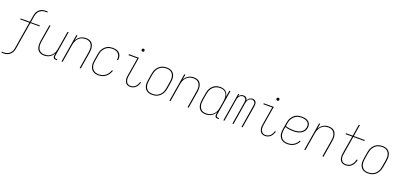

<svg xmlns="http://www.w3.org/2000/svg" viewBox="4 -1932 6973 3345"><g transform="rotate(20 3490.0 -260.0)"><path d="M-20 215V197H13Q32 197 50.5 194Q69 191 87.5 183Q106 175 121 161.5Q136 148 147.5 131.5Q159 115 165 97Q171 79 174 60L257 -442H90L91 -460H260L280 -580Q283 -601 290 -621.5Q297 -642 309.5 -661Q322 -680 339 -695Q356 -710 376.5 -719Q397 -728 418 -731.5Q439 -735 460 -735H493V-717H460Q441 -717 422 -714Q403 -711 385.5 -702.5Q368 -694 352 -680.5Q336 -667 325.5 -650Q315 -633 308.5 -614.5Q302 -596 299 -577L280 -459H447L446 -442H277L194 60Q190 81 183.5 101.5Q177 122 164 141Q151 160 134 175Q117 190 96.5 199Q76 208 55 211.5Q34 215 13 215Z M692 8Q665 8 640.5 1Q616 -6 596.5 -21.5Q577 -37 565 -59.5Q553 -82 549 -107.5Q545 -133 546 -159.5Q547 -186 551 -213L602 -520H622L570 -210Q567 -186 565.5 -162Q564 -138 568 -115Q572 -92 582 -71.5Q592 -51 609.5 -37Q627 -23 649.5 -16.5Q672 -10 696 -10Q718 -10 741.5 -15Q765 -20 786 -32Q807 -44 824.5 -61.5Q842 -79 854 -100Q866 -121 872.5 -143.5Q879 -166 883 -189L938 -520H958L881 -56Q879 -47 880.5 -38Q882 -29 887.5 -22Q893 -15 901.5 -12.5Q910 -10 919 -10H933V8H916Q903 8 891 4.5Q879 1 871 -8Q863 -17 861 -30Q859 -43 861 -56L868 -99Q856 -75 837 -53.5Q818 -32 794.5 -18Q771 -4 744.5 2Q718 8 692 8Z M1016 0 1102 -520H1122L1105 -421Q1117 -445 1136.5 -466.5Q1156 -488 1179 -502Q1202 -516 1228.5 -522Q1255 -528 1281 -528Q1308 -528 1333 -521Q1358 -514 1377.5 -498.5Q1397 -483 1408.5 -460.5Q1420 -438 1424.5 -412.5Q1429 -387 1428 -360.5Q1427 -334 1423 -307L1372 0H1352L1403 -310Q1407 -334 1408.5 -358Q1410 -382 1406 -405Q1402 -428 1391.5 -448.5Q1381 -469 1364 -483Q1347 -497 1324 -503.5Q1301 -510 1277 -510Q1255 -510 1231.5 -505Q1208 -500 1187.5 -488Q1167 -476 1149.5 -458.5Q1132 -441 1120 -420Q1108 -399 1101 -376.5Q1094 -354 1091 -331L1036 0Z M1701 8Q1673 8 1646.5 2Q1620 -4 1598.5 -19Q1577 -34 1563.5 -56Q1550 -78 1543.5 -104Q1537 -130 1537.5 -157.5Q1538 -185 1543 -213L1563 -333Q1567 -358 1575 -383Q1583 -408 1597 -431.5Q1611 -455 1631 -474Q1651 -493 1674.5 -505.5Q1698 -518 1724 -523Q1750 -528 1776 -528Q1799 -528 1822 -524.5Q1845 -521 1865 -511Q1885 -501 1900.5 -485.5Q1916 -470 1924.5 -449.5Q1933 -429 1935 -406Q1937 -383 1933 -359L1932 -355H1913L1914 -359Q1919 -390 1912 -420.5Q1905 -451 1885 -472Q1865 -493 1835.5 -501.5Q1806 -510 1774 -510Q1751 -510 1728 -505.5Q1705 -501 1683 -489Q1661 -477 1643 -459Q1625 -441 1612.5 -420Q1600 -399 1593 -376Q1586 -353 1582 -330L1562 -210Q1558 -185 1557 -160Q1556 -135 1561.5 -112Q1567 -89 1579.5 -68.5Q1592 -48 1611 -34.5Q1630 -21 1653.5 -15.5Q1677 -10 1702 -10Q1733 -10 1765 -19.5Q1797 -29 1822.5 -49.5Q1848 -70 1866.5 -98.5Q1885 -127 1895 -157L1913 -151Q1901 -118 1881 -87.5Q1861 -57 1832.5 -34.5Q1804 -12 1769 -2Q1734 8 1701 8Z M2291 8Q2270 8 2250 2Q2230 -4 2216 -17Q2202 -30 2193.5 -48Q2185 -66 2181 -86.5Q2177 -107 2178.5 -128Q2180 -149 2184 -171L2239 -502H2075V-520H2261L2203 -168Q2199 -149 2198 -130.5Q2197 -112 2199.5 -94.5Q2202 -77 2209 -61Q2216 -45 2228 -33Q2240 -21 2257 -15.5Q2274 -10 2293 -10Q2316 -10 2339.5 -19.5Q2363 -29 2380 -47Q2397 -65 2408.5 -87Q2420 -109 2427 -132L2444 -127Q2436 -101 2423 -76Q2410 -51 2390 -31.5Q2370 -12 2343.5 -2Q2317 8 2291 8ZM2283 -644Q2277 -644 2271.5 -646Q2266 -648 2262 -652.5Q2258 -657 2257.5 -663.5Q2257 -670 2258 -676Q2258 -681 2260.5 -685Q2263 -689 2267 -691.5Q2271 -694 2275 -695.5Q2279 -697 2284 -697Q2290 -697 2295.5 -694.5Q2301 -692 2305 -687.5Q2309 -683 2310 -676.5Q2311 -670 2310 -664Q2309 -659 2306.5 -655Q2304 -651 2300.5 -648.5Q2297 -646 2292.5 -645Q2288 -644 2283 -644Z M2695 8Q2668 8 2642 1.5Q2616 -5 2595.5 -20Q2575 -35 2561.5 -57Q2548 -79 2542 -105Q2536 -131 2537.5 -158.5Q2539 -186 2543 -213L2563 -333Q2567 -359 2575 -384Q2583 -409 2597.5 -432Q2612 -455 2632 -474Q2652 -493 2676 -505.5Q2700 -518 2726 -523Q2752 -528 2778 -528Q2805 -528 2831.5 -521.5Q2858 -515 2878.5 -500Q2899 -485 2912.5 -463Q2926 -441 2931.5 -415Q2937 -389 2936 -361.5Q2935 -334 2931 -307L2911 -187Q2906 -161 2898 -136Q2890 -111 2875.5 -88Q2861 -65 2841 -46Q2821 -27 2797 -14.5Q2773 -2 2747 3Q2721 8 2695 8ZM2696 -10Q2719 -10 2743 -14.5Q2767 -19 2789 -30.5Q2811 -42 2829.5 -60Q2848 -78 2860.5 -99Q2873 -120 2880 -143.5Q2887 -167 2891 -190L2911 -310Q2915 -334 2916 -358.5Q2917 -383 2912.5 -406.5Q2908 -430 2896.5 -450Q2885 -470 2867 -484Q2849 -498 2825.5 -504Q2802 -510 2777 -510Q2754 -510 2730.5 -505.5Q2707 -501 2685 -489.5Q2663 -478 2644.5 -460Q2626 -442 2613.5 -421Q2601 -400 2593.5 -376.5Q2586 -353 2582 -330L2562 -210Q2559 -186 2557.5 -161.5Q2556 -137 2561 -113.5Q2566 -90 2577.5 -70Q2589 -50 2606.5 -36Q2624 -22 2647.5 -16Q2671 -10 2696 -10Z M3016 0 3102 -520H3122L3105 -421Q3117 -445 3136.5 -466.5Q3156 -488 3179 -502Q3202 -516 3228.5 -522Q3255 -528 3281 -528Q3308 -528 3333 -521Q3358 -514 3377.5 -498.5Q3397 -483 3408.5 -460.5Q3420 -438 3424.5 -412.5Q3429 -387 3428 -360.5Q3427 -334 3423 -307L3372 0H3352L3403 -310Q3407 -334 3408.5 -358Q3410 -382 3406 -405Q3402 -428 3391.5 -448.5Q3381 -469 3364 -483Q3347 -497 3324 -503.5Q3301 -510 3277 -510Q3255 -510 3231.5 -505Q3208 -500 3187.5 -488Q3167 -476 3149.5 -458.5Q3132 -441 3120 -420Q3108 -399 3101 -376.5Q3094 -354 3091 -331L3036 0Z M3688 8Q3661 8 3636 1.5Q3611 -5 3591 -20.5Q3571 -36 3559 -58.5Q3547 -81 3542 -106.5Q3537 -132 3538 -159Q3539 -186 3543 -213L3563 -333Q3567 -358 3574.5 -382.5Q3582 -407 3595.5 -430Q3609 -453 3628 -472.5Q3647 -492 3670.5 -505Q3694 -518 3719.5 -523Q3745 -528 3770 -528Q3798 -528 3825 -520.5Q3852 -513 3871.5 -496Q3891 -479 3903 -455Q3915 -431 3919 -404L3938 -520H3958L3881 -56Q3879 -47 3880.5 -38Q3882 -29 3887.5 -22Q3893 -15 3901.5 -12.5Q3910 -10 3919 -10H3933V8H3916Q3903 8 3891 4.5Q3879 1 3871 -8Q3863 -17 3861 -30Q3859 -43 3861 -56L3868 -100Q3855 -75 3836 -53.5Q3817 -32 3792.5 -18Q3768 -4 3741 2Q3714 8 3688 8ZM3692 -10Q3715 -10 3738.5 -14.5Q3762 -19 3783.5 -31Q3805 -43 3823 -60.5Q3841 -78 3853.5 -99Q3866 -120 3872.5 -143Q3879 -166 3883 -189L3903 -309Q3907 -333 3908 -357.5Q3909 -382 3905 -405Q3901 -428 3890 -448.5Q3879 -469 3861.5 -483.5Q3844 -498 3821 -504Q3798 -510 3773 -510Q3750 -510 3726.5 -505Q3703 -500 3682 -488.5Q3661 -477 3643 -459Q3625 -441 3612.5 -420Q3600 -399 3593 -376Q3586 -353 3582 -330L3562 -210Q3559 -186 3557.5 -161.5Q3556 -137 3560.5 -114Q3565 -91 3575.5 -71Q3586 -51 3603.5 -36.5Q3621 -22 3644 -16Q3667 -10 3692 -10Z M4016 0 4102 -520H4122L4115 -478Q4122 -489 4131 -499Q4140 -509 4151.5 -515.5Q4163 -522 4175.5 -525Q4188 -528 4200 -528Q4215 -528 4229 -523.5Q4243 -519 4252.5 -510Q4262 -501 4267 -488Q4272 -475 4274 -461Q4280 -475 4289.5 -488Q4299 -501 4312 -510Q4325 -519 4339.5 -523.5Q4354 -528 4369 -528Q4389 -528 4407 -518.5Q4425 -509 4433.5 -491.5Q4442 -474 4442.5 -453Q4443 -432 4440 -412L4372 0H4352L4420 -415Q4423 -432 4423 -449Q4423 -466 4415.5 -480Q4408 -494 4393.5 -502Q4379 -510 4362 -510Q4345 -510 4327 -501Q4309 -492 4297.5 -477Q4286 -462 4280 -444Q4274 -426 4271 -408L4204 0H4184L4252 -415Q4255 -432 4255 -449Q4255 -466 4247.5 -480Q4240 -494 4225.5 -502Q4211 -510 4194 -510Q4176 -510 4158.5 -501Q4141 -492 4129.5 -477Q4118 -462 4112 -444Q4106 -426 4103 -408L4036 0Z M4791 8Q4770 8 4750 2Q4730 -4 4716 -17Q4702 -30 4693.5 -48Q4685 -66 4681 -86.5Q4677 -107 4678.5 -128Q4680 -149 4684 -171L4739 -502H4575V-520H4761L4703 -168Q4699 -149 4698 -130.5Q4697 -112 4699.5 -94.5Q4702 -77 4709 -61Q4716 -45 4728 -33Q4740 -21 4757 -15.5Q4774 -10 4793 -10Q4816 -10 4839.5 -19.5Q4863 -29 4880 -47Q4897 -65 4908.5 -87Q4920 -109 4927 -132L4944 -127Q4936 -101 4923 -76Q4910 -51 4890 -31.5Q4870 -12 4843.5 -2Q4817 8 4791 8ZM4783 -644Q4777 -644 4771.5 -646Q4766 -648 4762 -652.5Q4758 -657 4757.5 -663.5Q4757 -670 4758 -676Q4758 -681 4760.5 -685Q4763 -689 4767 -691.5Q4771 -694 4775 -695.5Q4779 -697 4784 -697Q4790 -697 4795.5 -694.5Q4801 -692 4805 -687.5Q4809 -683 4810 -676.5Q4811 -670 4810 -664Q4809 -659 4806.5 -655Q4804 -651 4800.5 -648.5Q4797 -646 4792.5 -645Q4788 -644 4783 -644Z M5205 8Q5177 8 5150 2Q5123 -4 5101.5 -18.5Q5080 -33 5065 -55Q5050 -77 5043.5 -103Q5037 -129 5037.5 -157Q5038 -185 5043 -213L5063 -333Q5067 -359 5075 -384Q5083 -409 5097.5 -432Q5112 -455 5132 -474.5Q5152 -494 5176 -506Q5200 -518 5226.5 -523Q5253 -528 5278 -528Q5301 -528 5323 -525.5Q5345 -523 5365.5 -515.5Q5386 -508 5403.5 -495Q5421 -482 5431 -463.5Q5441 -445 5443.5 -423Q5446 -401 5442 -378Q5439 -356 5428.5 -334Q5418 -312 5400.5 -295Q5383 -278 5361 -266.5Q5339 -255 5316.5 -248.5Q5294 -242 5271 -240Q5248 -238 5225 -238Q5185 -238 5146 -243Q5107 -248 5071 -261L5062 -210Q5058 -185 5057.5 -159.5Q5057 -134 5062.5 -110.5Q5068 -87 5081 -67Q5094 -47 5113.5 -34Q5133 -21 5157 -15.5Q5181 -10 5207 -10Q5234 -10 5262 -16.5Q5290 -23 5314.5 -38.5Q5339 -54 5358.5 -76.5Q5378 -99 5390 -124L5407 -116Q5392 -88 5371 -63.5Q5350 -39 5323 -22.5Q5296 -6 5265.5 1Q5235 8 5205 8ZM5225 -256Q5246 -256 5267 -258Q5288 -260 5308.5 -265.5Q5329 -271 5348.5 -281Q5368 -291 5384.5 -306Q5401 -321 5410 -340.5Q5419 -360 5423 -381Q5426 -401 5424 -420.5Q5422 -440 5412.5 -455.5Q5403 -471 5387.5 -482Q5372 -493 5354.5 -499Q5337 -505 5317.5 -507.5Q5298 -510 5278 -510Q5255 -510 5231.5 -505.5Q5208 -501 5186 -489.5Q5164 -478 5145.5 -460Q5127 -442 5114 -421Q5101 -400 5093.5 -377Q5086 -354 5082 -330L5074 -279Q5109 -266 5147.5 -261Q5186 -256 5225 -256Z M5516 0 5602 -520H5622L5605 -421Q5617 -445 5636.5 -466.5Q5656 -488 5679 -502Q5702 -516 5728.5 -522Q5755 -528 5781 -528Q5808 -528 5833 -521Q5858 -514 5877.5 -498.5Q5897 -483 5908.5 -460.5Q5920 -438 5924.5 -412.5Q5929 -387 5928 -360.5Q5927 -334 5923 -307L5872 0H5852L5903 -310Q5907 -334 5908.5 -358Q5910 -382 5906 -405Q5902 -428 5891.5 -448.5Q5881 -469 5864 -483Q5847 -497 5824 -503.5Q5801 -510 5777 -510Q5755 -510 5731.5 -505Q5708 -500 5687.5 -488Q5667 -476 5649.5 -458.5Q5632 -441 5620 -420Q5608 -399 5601 -376.5Q5594 -354 5591 -331L5536 0Z M6284 8Q6262 8 6241.5 3Q6221 -2 6205.5 -14.5Q6190 -27 6180 -44.5Q6170 -62 6166 -82.5Q6162 -103 6162.5 -124.5Q6163 -146 6166 -167L6222 -502H6098L6099 -520H6225L6260 -735H6280L6245 -520H6449L6448 -502H6242L6186 -164Q6183 -146 6182 -127Q6181 -108 6184.5 -90.5Q6188 -73 6196.5 -57Q6205 -41 6218 -30Q6231 -19 6248.5 -14.5Q6266 -10 6285 -10Q6303 -10 6321.5 -14.5Q6340 -19 6356 -29Q6372 -39 6385 -53.5Q6398 -68 6407.5 -84.5Q6417 -101 6423 -118.5Q6429 -136 6432 -153L6452 -151Q6447 -131 6440.5 -111.5Q6434 -92 6423 -73.5Q6412 -55 6397 -39Q6382 -23 6363.5 -12Q6345 -1 6324.5 3.5Q6304 8 6284 8Z M6695 8Q6668 8 6642 1.5Q6616 -5 6595.5 -20Q6575 -35 6561.5 -57Q6548 -79 6542 -105Q6536 -131 6537.5 -158.5Q6539 -186 6543 -213L6563 -333Q6567 -359 6575 -384Q6583 -409 6597.5 -432Q6612 -455 6632 -474Q6652 -493 6676 -505.5Q6700 -518 6726 -523Q6752 -528 6778 -528Q6805 -528 6831.5 -521.5Q6858 -515 6878.5 -500Q6899 -485 6912.5 -463Q6926 -441 6931.5 -415Q6937 -389 6936 -361.5Q6935 -334 6931 -307L6911 -187Q6906 -161 6898 -136Q6890 -111 6875.5 -88Q6861 -65 6841 -46Q6821 -27 6797 -14.5Q6773 -2 6747 3Q6721 8 6695 8ZM6696 -10Q6719 -10 6743 -14.5Q6767 -19 6789 -30.5Q6811 -42 6829.5 -60Q6848 -78 6860.5 -99Q6873 -120 6880 -143.5Q6887 -167 6891 -190L6911 -310Q6915 -334 6916 -358.5Q6917 -383 6912.5 -406.5Q6908 -430 6896.5 -450Q6885 -470 6867 -484Q6849 -498 6825.5 -504Q6802 -510 6777 -510Q6754 -510 6730.5 -505.5Q6707 -501 6685 -489.5Q6663 -478 6644.5 -460Q6626 -442 6613.5 -421Q6601 -400 6593.5 -376.5Q6586 -353 6582 -330L6562 -210Q6559 -186 6557.5 -161.5Q6556 -137 6561 -113.5Q6566 -90 6577.5 -70Q6589 -50 6606.5 -36Q6624 -22 6647.5 -16Q6671 -10 6696 -10Z"/></g></svg>

Font: Iosevka Thin
Style: Italic
Weight: 100
Italic angle: -9°
Monospace: yes
Designer: Belleve Invis
Foundry: Belleve Invis
Version: Version 32.5.0; ttfautohint (v1.8.4)